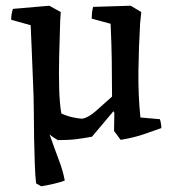

<svg xmlns="http://www.w3.org/2000/svg" viewBox="-20 -477 602 670"><path d="M124 173 106 163Q103 140 101.5 98Q100 56 99 6.5Q98 -43 98 -89Q98 -110 97 -145Q96 -180 94 -222.5Q92 -265 90.5 -308.5Q89 -352 87 -389L19 -408Q19 -427 25 -446L152 -457L192 -435L190 -403Q188 -342 186.5 -281Q185 -220 186.5 -168Q188 -116 194 -81Q214 -72 234 -67.5Q254 -63 269 -63Q290 -68 314.5 -89.5Q339 -111 371 -140Q371 -205 370 -267Q369 -329 366 -394L300 -412Q300 -422 301 -432Q302 -442 305 -453L436 -457L473 -435L469 -396Q464 -310 463 -227.5Q462 -145 470 -67L538 -61Q543 -45 543 -30Q513 -19 478.5 -7.5Q444 4 401 11L378 -20L379 -83L376 -89Q357 -66 338.5 -44.5Q320 -23 301 0Q275 5 247.5 8.5Q220 12 182 12Q175 8 167.5 3Q160 -2 153 -8Q172 46 186 83Q200 120 206 153Q191 159 167 164.5Q143 170 124 173Z"/></svg>

Font: Labrada Medium
Style: Regular
Weight: 500
Designer: Mercedes Jáuregui
Foundry: Omnibus-Type Team
Version: Version 1.000; ttfautohint (v1.8.4.7-5d5b)